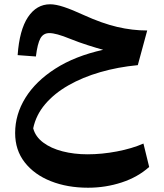

<svg xmlns="http://www.w3.org/2000/svg" viewBox="-20 -522 768 898"><path d="M62.5 -264.2Q70.8 -381.8 110.8 -441.9Q150.9 -502 214.4 -502Q241.2 -502 279.3 -489.3Q317.4 -476.6 372.6 -451.2Q457.5 -412.6 528.3 -396Q599.1 -379.4 668.5 -379.4L624.5 -217.3Q531.7 -208.5 449 -184.6Q366.2 -160.6 300 -122.8Q233.9 -85 191.2 -34.7Q148.4 15.6 135.3 78.1Q145.5 117.2 181.9 144.5Q218.3 171.9 272.5 185.8Q326.7 199.7 389.6 199.7Q456.5 199.7 526.9 186.3Q597.2 172.9 650.9 149.4L677.7 258.8Q624.5 306.6 549.1 331.3Q473.6 356 392.1 356Q294.9 356 217.8 325.4Q140.6 294.9 95.7 237.5Q50.8 180.2 50.8 100.1Q50.8 13.2 98.9 -64.5Q147 -142.1 238.8 -200.9Q330.6 -259.8 462.4 -289.1Q432.1 -297.4 390.9 -310.5Q349.6 -323.7 310.5 -339.4Q273.4 -354.5 250 -360.8Q226.6 -367.2 210.9 -367.2Q182.6 -367.2 168.9 -342.5Q155.3 -317.9 147.9 -257.8Z"/></svg>

Font: Pinar DS4-SemiBold
Style: Regular
Weight: 600
Designer: Amin Abedi
Version: Version 2.000